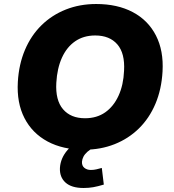

<svg xmlns="http://www.w3.org/2000/svg" viewBox="-20 -736 867 958"><path d="M400 11Q294 11 217.5 -30Q141 -71 102 -147Q63 -223 69 -327Q74 -415 104.5 -487Q135 -559 187 -610Q239 -661 308.5 -688.5Q378 -716 460 -716Q566 -716 642.5 -675.5Q719 -635 758 -559Q797 -483 791 -379Q786 -290 755.5 -218Q725 -146 673 -95Q621 -44 551.5 -16.5Q482 11 400 11ZM404 -146Q463 -146 505 -175.5Q547 -205 571.5 -258.5Q596 -312 599 -383Q604 -470 565.5 -514.5Q527 -559 455 -559Q397 -559 355 -530Q313 -501 289 -448Q265 -395 261 -323Q256 -236 294.5 -191Q333 -146 404 -146ZM397 202Q337 202 307 175Q277 148 279 102Q282 53 317 12.5Q352 -28 404 -48L449 0Q430 9 416.5 21Q403 33 396.5 45.5Q390 58 389 71Q388 91 401 101.5Q414 112 433 112Q448 112 460.5 109Q473 106 488 102L498 185Q468 194 445.5 198Q423 202 397 202Z"/></svg>

Font: Nunito Sans 10pt Black
Style: Italic
Weight: 900
Italic angle: -9°
Designer: Vernon Adams
Foundry: Vernon Adams
Version: Version 3.101;gftools[0.9.27]